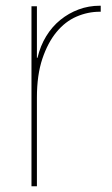

<svg xmlns="http://www.w3.org/2000/svg" viewBox="-20 -651 392 671"><path d="M332 -610H329Q287 -610 247.5 -593Q208 -576 177.5 -539Q147 -502 128 -445.5Q109 -389 109 -310V0H90V-629H109V-449H111Q121 -491 141.5 -524.5Q162 -558 191 -581.5Q220 -605 255 -618Q290 -631 329 -631H332Z"/></svg>

Font: TypoPRO Sinkin Sans
Style: 100 Thin
Weight: 100
Designer: Keith Bates
Foundry: K-Type
Version: Sinkin Sans (version 1.0)  by Keith Bates   •   © 2014   www